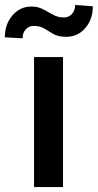

<svg xmlns="http://www.w3.org/2000/svg" viewBox="-68 -760 397 780"><path d="M188 -528.3V0H70.3V-528.3ZM237.3 -739.7 309.1 -734.4Q309.1 -681.2 278.3 -645.8Q247.6 -610.4 201.2 -610.4Q168.9 -610.4 149.4 -621.6Q129.9 -632.8 112.3 -643.8Q94.7 -654.8 68.4 -654.8Q49.8 -654.8 36.9 -641.1Q23.9 -627.4 23.9 -604.5L-48.3 -608.4Q-48.3 -661.1 -17.6 -697.3Q13.2 -733.4 59.6 -733.4Q86.4 -733.4 106.9 -722.4Q127.4 -711.4 147.5 -700.2Q167.5 -689 192.4 -689Q210.9 -689 224.1 -703.1Q237.3 -717.3 237.3 -739.7Z"/></svg>

Font: Vazirmatn RD UI FD Medium
Style: Regular
Weight: 500
Designer: Saber Rastikerdar
Foundry: Saber Rastikerdar
Version: Version 33.003